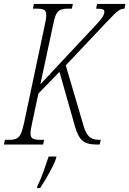

<svg xmlns="http://www.w3.org/2000/svg" viewBox="-42 -734 657 975"><path d="M-22 0 -17 -24H4Q27 -24 41 -30Q55 -36 63.5 -54Q72 -72 80 -109L185 -605Q189 -623 191 -635.5Q193 -648 193 -657Q193 -678 181.5 -684Q170 -690 145 -690H125L130 -714H328L323 -690H302Q279 -690 265 -684Q251 -678 242.5 -660Q234 -642 227 -605L163 -306L446 -608Q470 -634 479 -648.5Q488 -663 488 -674Q488 -683 480 -686.5Q472 -690 446 -690L451 -714H595L590 -690Q578 -690 567 -684.5Q556 -679 539 -662.5Q522 -646 491 -613L292 -402L382 -96Q392 -60 409 -42Q426 -24 460 -24H470L464 0H450Q398 0 375.5 -20.5Q353 -41 339 -91L260 -369L153 -259L121 -109Q113 -73 113 -57Q113 -36 125 -30Q137 -24 161 -24H182L177 0ZM147 213Q163 181 178.5 138Q194 95 205 61H244V66Q240 82 225 112Q210 142 192 172.5Q174 203 162 221H146Z"/></svg>

Font: Noto Serif ExtraCondensed ExtraLight
Style: Italic
Weight: 200
Width: 2
Italic angle: -12°
Designer: Monotype Design Team
Foundry: Monotype Imaging Inc.
Version: Version 2.014; ttfautohint (v1.8.4.7-5d5b)